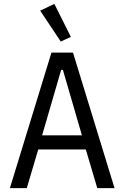

<svg xmlns="http://www.w3.org/2000/svg" viewBox="-20 -969 640 989"><path d="M570 0 356 -698H245L31 0H118L177 -199H422L481 0ZM402 -272H197L295 -609H304ZM293 -755 345 -779 260 -949 187 -914Z"/></svg>

Font: IBM Mono
Style: Regular
Weight: 400
Monospace: yes
Designer: Mike Abbink, Paul van der Laan, Pieter van Rosmalen
Foundry: Bold Monday
Version: Version 2.3